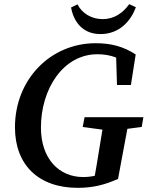

<svg xmlns="http://www.w3.org/2000/svg" viewBox="-20 -888 710 924"><path d="M52 -275C52 -95 165 16 354 16C431 16 487 0 548 -27L593 -268L662 -277L670 -324H387L378 -277L473 -264C463 -205 454 -146 444 -87L436 -42C418 -38 400 -36 380 -36C265 -36 177 -123 177 -274C177 -460 284 -627 449 -627C480 -627 511 -622 539 -611L543 -479H610L633 -626C571 -666 512 -680 440 -680C224 -680 52 -507 52 -275ZM463 -724C557 -724 610 -789 634 -853L602 -868C571 -825 529 -796 474 -796C419 -796 374 -825 353 -867L322 -852C336 -775 385 -724 463 -724Z"/></svg>

Font: Source Serif Pro Semibold
Style: Italic
Weight: 600
Italic angle: -12°
Designer: Frank Grießhammer
Foundry: Adobe Systems Incorporated
Version: Version 3.001;hotconv 1.0.111;makeotfexe 2.5.65597